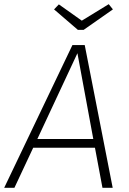

<svg xmlns="http://www.w3.org/2000/svg" viewBox="-37 -900 617 920"><path d="M454 0 418 -192H122L32 0H-17L310 -684H369L503 0ZM142 -234H410L334 -645ZM484 -880 504 -855 364 -757H336L222 -855L245 -879L355 -801Z"/></svg>

Font: Fira Sans ExtraLight
Style: Italic
Weight: 275
Italic angle: -8°
Designer: Carrois Corporate & Edenspiekermann AG
Foundry: Carrois Corporate GbR & Edenspiekermann AG
Version: Version 4.203